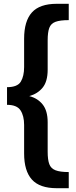

<svg xmlns="http://www.w3.org/2000/svg" viewBox="-20 -881 401 1011"><path d="M279 110Q189 110 148 64.5Q107 19 107 -73V-223Q107 -271 88 -300Q69 -329 17 -329V-422Q72 -422 89.5 -451Q107 -480 107 -528V-677Q107 -770 148 -815.5Q189 -861 279 -861H342V-775Q296 -775 272 -766Q248 -757 239.5 -734Q231 -711 231 -669V-514Q231 -452 204.5 -419.5Q178 -387 134 -375Q178 -364 204.5 -331Q231 -298 231 -237V-82Q231 -40 239.5 -17Q248 6 272 15.5Q296 25 342 25V110Z"/></svg>

Font: Bitter
Style: Bold
Weight: 700
Designer: Sol Matas, and Bitter project Authors
Foundry: Sol Matas
Version: Version 2.001